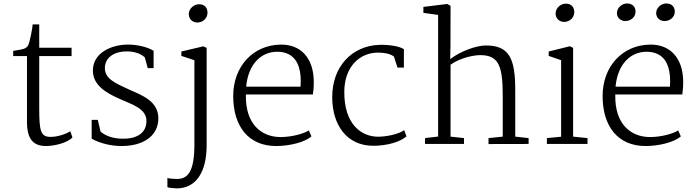

<svg xmlns="http://www.w3.org/2000/svg" viewBox="-20 -815 3940 1087"><path d="M132.8 -124.5C132.8 -25.4 169.9 11.7 240.7 11.7C285.6 11.7 360.8 -4.9 390.1 -37.1L377.9 -71.8C361.8 -61 313 -40 266.6 -40C210 -40 202.1 -72.3 202.1 -203.6V-497.6H385.3V-544.9H202.1V-676.8H165C163.1 -649.9 148.4 -578.1 140.6 -560.5C127 -535.6 109.9 -537.1 54.7 -526.9V-497.6H132.8Z M499 -29.8C548.3 -2.4 610.4 11.7 668.9 11.7C787.6 11.7 876.5 -42.5 876.5 -145.5C876.5 -242.7 783.2 -275.9 710.9 -308.1C636.7 -342.8 572.8 -367.2 573.7 -430.7C574.7 -486.3 621.1 -524.4 700.2 -523.9C743.2 -523.9 778.8 -509.8 799.8 -490.2L816.4 -429.2H849.6V-527.3C823.7 -544.9 760.3 -564.5 696.8 -562.5C609.9 -560.1 507.8 -516.6 505.9 -418.5C504.4 -332.5 580.1 -289.6 657.7 -254.9C730.5 -222.7 809.1 -199.7 809.1 -129.9C809.1 -57.1 747.1 -26.9 667.5 -29.8C623.5 -31.7 582.5 -42 549.3 -69.8L533.7 -136.2H499Z M1097.2 -687.5C1126 -687.5 1154.8 -709.5 1154.8 -743.2C1154.8 -769.5 1140.1 -791 1106.4 -791C1079.1 -791 1048.8 -767.1 1048.8 -734.9C1048.8 -705.1 1072.3 -687.5 1097.2 -687.5ZM1080.6 1C1080.6 156.2 1044.4 198.2 981.4 198.2C969.7 198.2 938.5 196.3 927.7 192.9V244.1C933.1 248.5 967.8 251.5 981 251.5C1088.9 251.5 1149.9 160.2 1149.9 7.8V-543.9L1130.9 -552.7L1006.8 -523.4V-498.5L1080.6 -474.1Z M1300.3 -271.5C1300.3 -100.1 1386.2 11.7 1543.5 11.7C1617.2 11.7 1705.1 -8.8 1743.2 -43L1728 -76.7C1700.7 -58.1 1631.3 -39.1 1568.8 -39.1C1460 -39.1 1369.6 -112.3 1372.1 -274.9V-280.3H1751.5C1754.4 -301.3 1757.3 -326.7 1756.3 -359.4C1753.4 -488.8 1680.7 -564.5 1568.4 -562.5C1412.1 -560.1 1300.3 -438.5 1300.3 -271.5ZM1373.5 -324.2C1386.2 -455.6 1460.4 -522 1549.8 -522C1576.2 -522 1598.1 -516.6 1616.2 -506.8C1671.9 -477.1 1687.5 -406.2 1681.6 -324.2Z M1860.8 -262.7C1861.8 -106 1944.3 10.3 2093.3 10.3C2167 10.3 2243.2 -9.3 2281.2 -43L2268.1 -78.1C2237.3 -54.7 2165 -41 2121.1 -41C2026.4 -41 1927.7 -110.8 1929.2 -296.4C1930.2 -439.9 2018.6 -517.1 2119.6 -517.1C2152.8 -517.1 2188 -512.2 2210.4 -494.6L2230.5 -432.1H2266.6V-536.6C2241.2 -553.7 2179.2 -563 2125.5 -561C1976.1 -555.2 1859.9 -441.9 1860.8 -262.7Z M2386.2 0H2606.9V-33.2L2530.8 -41.5V-448.7C2576.2 -481.9 2651.4 -502.9 2699.2 -502.9C2807.1 -502.9 2826.2 -436 2826.2 -268.1V-41.5L2745.6 -33.2V0.5L2972.7 0V-33.2L2897 -41.5V-296.4C2898.4 -485.8 2862.8 -557.6 2730.5 -557.6C2676.8 -557.6 2585.9 -524.9 2528.8 -480L2530.3 -551.8L2530.8 -782.2L2511.7 -792.5L2377 -775.9V-742.2L2460.4 -730.5V-42L2386.2 -33.2Z M3173.8 -690.9C3202.6 -690.9 3231.4 -712.9 3231.4 -746.6C3231.4 -772.9 3216.3 -794.4 3182.6 -794.4C3155.3 -794.4 3125.5 -770.5 3125.5 -738.3C3125.5 -709 3148.9 -690.9 3173.8 -690.9ZM3076.2 0H3306.2V-33.2L3224.6 -41.5V-543.9L3206.1 -553.2L3086.4 -523.4V-498.5L3156.7 -474.1V-41L3076.2 -33.2Z M3742.7 -695.8C3771.5 -695.8 3800.3 -716.8 3800.3 -749C3800.3 -774.4 3785.2 -795.4 3751.5 -795.4C3724.1 -795.4 3694.8 -771.5 3694.8 -741.2C3694.8 -712.4 3717.8 -695.8 3742.7 -695.8ZM3520.5 -695.8C3549.3 -695.8 3578.1 -716.8 3578.1 -749C3578.1 -774.4 3563 -795.4 3529.3 -795.4C3502 -795.4 3472.7 -771.5 3472.7 -741.2C3472.7 -712.4 3495.6 -695.8 3520.5 -695.8ZM3391.6 -271.5C3391.6 -100.1 3477.5 11.7 3634.8 11.7C3708.5 11.7 3796.4 -8.8 3834.5 -43L3819.3 -76.7C3792 -58.1 3722.7 -39.1 3660.2 -39.1C3551.3 -39.1 3460.9 -112.3 3463.4 -274.9V-280.3H3842.8C3845.7 -301.3 3848.6 -326.7 3847.7 -359.4C3844.7 -488.8 3772 -564.5 3659.7 -562.5C3503.4 -560.1 3391.6 -438.5 3391.6 -271.5ZM3464.8 -324.2C3477.5 -455.6 3551.8 -522 3641.1 -522C3667.5 -522 3689.5 -516.6 3707.5 -506.8C3763.2 -477.1 3778.8 -406.2 3772.9 -324.2Z"/></svg>

Font: Merriweather
Style: Light
Weight: 250
Designer: Eben Sorkin ( eben@eyebytes.com )
Foundry: Sorkin Type Co.
Version: Version 1.003